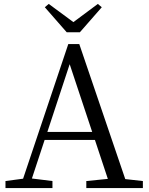

<svg xmlns="http://www.w3.org/2000/svg" viewBox="-20 -961 759 981"><path d="M388 -796 500 -924 480 -941 355 -848 229 -941 209 -924 321 -796ZM222 -287 336 -633 451 -287ZM620 -46 385 -736H329L98 -48L8 -36V0H248V-36L143 -49L208 -246H465L531 -47L421 -36V0H710V-36Z"/></svg>

Font: Noto Serif CJK JP
Style: Regular
Weight: 400
Designer: Ryoko NISHIZUKA 西塚涼子 (kana & ideographs); Frank Grießhammer (Latin, Greek & Cyrillic); Wenlong ZHANG 张文龙 (bopomofo); San
Foundry: Adobe Systems Incorporated
Version: Version 1.000;PS 1;hotconv 16.6.53;makeotf.lib2.5.65590